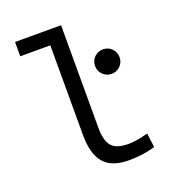

<svg xmlns="http://www.w3.org/2000/svg" viewBox="-135 -835 856 949"><g transform="rotate(-20 293.0 -361.0)"><path d="M381.3 9.8Q292 9.8 251 -37.8Q210 -85.4 210 -187V-657.2H51.8V-732.4H293.9V-190.4Q293.9 -127 318.1 -96.9Q342.3 -66.9 409.2 -66.9Q449.7 -66.9 510.7 -84L520.5 -9.3Q484.9 1 451.9 5.4Q418.9 9.8 381.3 9.8ZM447.3 -420.9Q420.4 -420.9 401.6 -439.7Q382.8 -458.5 382.8 -485.4Q382.8 -512.2 401.6 -531Q420.4 -549.8 447.3 -549.8Q474.1 -549.8 492.9 -531Q511.7 -512.2 511.7 -485.4Q511.7 -458.5 492.9 -439.7Q474.1 -420.9 447.3 -420.9Z"/></g></svg>

Font: Cascadia Code NF SemiLight
Style: Regular
Weight: 350
Monospace: yes
Designer: Aaron Bell
Foundry: Saja Typeworks
Version: Version 2404.023; ttfautohint (v1.8.4)